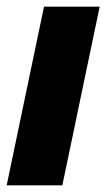

<svg xmlns="http://www.w3.org/2000/svg" viewBox="-36 -556 324 576"><path d="M-16 0 96 -536H263L151 0Z"/></svg>

Font: Mona Sans Expanded
Style: Bold Italic
Weight: 700
Width: 7
Italic angle: -11.7°
Designer: Deni Anggara
Foundry: GitHub
Version: Version 1.001;gftools[0.9.33]